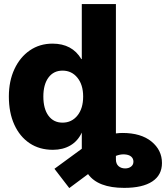

<svg xmlns="http://www.w3.org/2000/svg" viewBox="-20 -748 841 973"><path d="M609.4 204.1Q476.6 204.1 426.3 134.3L331.1 205.1L255.9 107.4L394.5 5.9V-76.2Q374.5 -33.2 336.7 -11Q298.8 11.2 248 11.2Q180.2 11.2 130.1 -22.2Q80.1 -55.7 52.5 -116.5Q24.9 -177.2 24.9 -258.8Q24.9 -337.4 53.2 -397.9Q81.5 -458.5 131.3 -492.7Q181.2 -526.9 246.1 -526.9Q345.7 -526.9 392.1 -448.7H394.5V-727.5H567.4V-71.8Q584 -74.2 600.6 -74.2Q694.3 -74.2 747.6 -30.8Q800.8 12.7 800.8 78.1Q800.8 139.2 751.7 171.6Q702.6 204.1 609.4 204.1ZM296.9 -126.5Q343.3 -126.5 372.3 -162.4Q401.4 -198.2 401.4 -258.8Q401.4 -318.4 372.3 -354.2Q343.3 -390.1 296.9 -390.1Q251.5 -390.1 225.6 -355Q199.7 -319.8 199.7 -258.8Q199.7 -196.8 225.6 -161.6Q251.5 -126.5 296.9 -126.5ZM567.4 42V59.6Q567.4 82 580.6 93.8Q593.8 105.5 614.3 105.5Q632.3 105.5 644.3 96.2Q656.2 86.9 656.2 71.3Q656.2 55.2 644.3 45.2Q632.3 35.2 608.4 34.2Q588.4 33.7 567.4 42Z"/></svg>

Font: Inter Display Extra Bold
Style: Regular
Weight: 800
Designer: Rasmus Andersson
Foundry: rsms
Version: Version 4.000;git-4fc901f